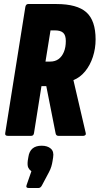

<svg xmlns="http://www.w3.org/2000/svg" viewBox="-20 -675 495 954"><path d="M19 0Q3 0 6 -14L106 -641Q109 -655 120 -655H260Q363 -655 409 -614Q455 -573 455 -479Q455 -434 441.5 -392.5Q428 -351 403 -320.5Q378 -290 345 -277V-276L406 -14Q408 -8 404 -4Q400 0 394 0H270Q258 0 256 -14L210 -247H186L149 -14Q147 0 135 0ZM206 -369H229Q254 -369 271 -381.5Q288 -394 297.5 -417Q307 -440 307 -471Q307 -500 294 -512Q281 -524 253 -524H231ZM122 259Q107 259 112 245L136 176Q127 170 121 159Q115 148 118 123L121 105Q129 49 187 49Q216 49 232.5 63.5Q249 78 244 107L241 126Q239 139 235 152.5Q231 166 223 181L189 245Q182 259 172 259Z"/></svg>

Font: Sofia Sans Extra Condensed Black
Style: Italic
Weight: 900
Italic angle: -9°
Version: Version 4.100